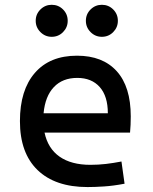

<svg xmlns="http://www.w3.org/2000/svg" viewBox="-20 -755 626 785"><path d="M337.9 9.8Q205.6 9.8 133.5 -59.8Q61.5 -129.4 61.5 -259.8Q61.5 -386.7 122.6 -457Q183.6 -527.3 294.9 -527.3Q399.9 -527.3 457.3 -463.9Q514.6 -400.4 514.6 -279.3Q514.6 -243.7 511.7 -212.9H162.1Q175.8 -147.9 223.6 -114.5Q271.5 -81.1 349.6 -81.1Q381.8 -81.1 413.1 -84.7Q444.3 -88.4 476.6 -94.7L489.3 -3.9Q443.4 4.9 405.3 7.3Q367.2 9.8 337.9 9.8ZM158.2 -292H420.9Q420.9 -361.8 387.7 -399.2Q354.5 -436.5 295.9 -436.5Q235.8 -436.5 200.2 -398.9Q164.6 -361.3 158.2 -292ZM191.4 -604.5Q164.6 -604.5 145.3 -623.8Q126 -643.1 126 -669.9Q126 -697.3 145.3 -716.3Q164.6 -735.4 191.4 -735.4Q218.8 -735.4 237.8 -716.3Q256.8 -697.3 256.8 -669.9Q256.8 -643.1 237.8 -623.8Q218.8 -604.5 191.4 -604.5ZM396.5 -604.5Q369.6 -604.5 350.3 -623.8Q331.1 -643.1 331.1 -669.9Q331.1 -697.3 350.3 -716.3Q369.6 -735.4 396.5 -735.4Q423.8 -735.4 442.9 -716.3Q461.9 -697.3 461.9 -669.9Q461.9 -643.1 442.9 -623.8Q423.8 -604.5 396.5 -604.5Z"/></svg>

Font: Cascadia Mono PL
Style: Regular
Weight: 400
Monospace: yes
Designer: Aaron Bell
Foundry: Saja Typeworks
Version: Version 2404.023; ttfautohint (v1.8.4)